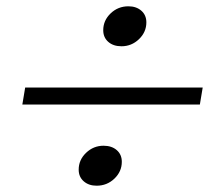

<svg xmlns="http://www.w3.org/2000/svg" viewBox="-20 -590 700 610"><path d="M308 -494Q308 -525 331.5 -547.5Q355 -570 388 -570Q413 -570 429 -556Q445 -542 445 -519Q445 -488 421.5 -465.5Q398 -443 366 -443Q340 -443 324 -457Q308 -471 308 -494ZM60 -312H624L615 -258H51ZM230 -51Q230 -82 253.5 -104.5Q277 -127 309 -127Q335 -127 351 -113Q367 -99 367 -76Q367 -45 343.5 -22.5Q320 0 287 0Q262 0 246 -14Q230 -28 230 -51Z"/></svg>

Font: Fahkwang Light
Style: Italic
Weight: 300
Italic angle: -10°
Version: Version 1.000; ttfautohint (v1.6)